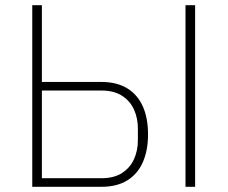

<svg xmlns="http://www.w3.org/2000/svg" viewBox="-20 -718 875 738"><path d="M104 0V-698H141V-403H370Q429 -403 469 -378.5Q509 -354 529 -309Q549 -264 549 -201Q549 -140 529 -94.5Q509 -49 469 -24.5Q429 0 370 0ZM141 -33H370Q418 -33 449 -53Q480 -73 495 -106Q510 -139 510 -179V-224Q510 -264 495 -297Q480 -330 449 -350Q418 -370 370 -370H141ZM693 0V-698H730V0Z"/></svg>

Font: IBM Plex Sans ExtraLight
Style: Regular
Weight: 250
Designer: Mike Abbink, Paul van der Laan, Pieter van Rosmalen
Foundry: Bold Monday
Version: Version 3.201